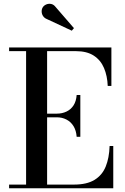

<svg xmlns="http://www.w3.org/2000/svg" viewBox="-20 -1003 666 1023"><path d="M28.5 0V-19.5H119V-730.5H28.5V-750H573.5V-545H554Q552 -598.5 534.2 -640.5Q516.5 -682.5 479.8 -706.5Q443 -730.5 384.5 -730.5H231V-19.5H374Q442.5 -19.5 483.5 -44.5Q524.5 -69.5 543.2 -115.5Q562 -161.5 564 -225H583.5V0ZM388.5 -274Q386 -307.5 371.8 -330.8Q357.5 -354 334.2 -366Q311 -378 282.5 -378H206.5V-397.5H282.5Q311 -397.5 334.2 -408.5Q357.5 -419.5 371.8 -441.5Q386 -463.5 388.5 -497H408V-274ZM362.5 -839.5 229.5 -901.5Q217 -906.5 209.8 -917Q202.5 -927.5 202 -940.5Q201.5 -953.5 207.5 -963.5Q213.5 -973.5 225.8 -979Q238 -984.5 252 -982Q266 -979.5 277 -965L374 -853Z"/></svg>

Font: Bodoni Moda Medium
Style: Regular
Weight: 500
Designer: Owen Earl
Foundry: indestructible type
Version: Version 2.005